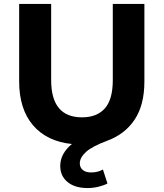

<svg xmlns="http://www.w3.org/2000/svg" viewBox="-20 -720 828 972"><path d="M711 -700V-308Q711 -189 662 -115Q613 -41 524 -8Q446 21 415 49.5Q384 78 384 107Q384 128 399 140.5Q414 153 441 153Q476 153 501 138L524 209Q505 219 478 225.5Q451 232 423 232Q359 232 322 201.5Q285 171 285 120Q285 58 344 9Q217 -4 147 -86Q77 -168 77 -308V-700H239V-314Q239 -126 395 -126Q471 -126 511 -171.5Q551 -217 551 -314V-700Z"/></svg>

Font: APTA Sans Regular
Style: Bold Italic
Weight: 700
Version: Version 7.200